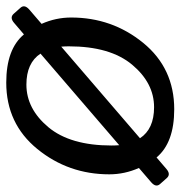

<svg xmlns="http://www.w3.org/2000/svg" viewBox="-4 -559 569 605"><g transform="rotate(90 280.5 -256.5)"><path d="M33.2 -196.3Q33.2 -325.2 113 -423.1Q192.9 -521 322.3 -521Q427.7 -521 474.1 -465.3L510.7 -496.6Q527.3 -510.7 539.1 -497.6L558.1 -476.1Q569.3 -463.4 552.7 -448.7L507.3 -409.7Q527.3 -364.7 527.3 -316.4Q527.3 -187.5 447.5 -89.6Q367.7 8.3 238.3 8.3Q132.8 8.3 86.4 -47.4L49.8 -16.1Q33.2 -2 21.5 -15.1L2.4 -36.6Q-8.8 -49.3 7.8 -64L53.2 -103Q33.2 -147.9 33.2 -196.3ZM124 -189Q124 -176.8 125 -165L413.6 -413.1Q384.3 -457.5 315.9 -457.5Q239.7 -457.5 181.9 -388.4Q124 -319.3 124 -189ZM147 -99.6Q176.3 -55.2 244.6 -55.2Q320.8 -55.2 378.7 -124.3Q436.5 -193.4 436.5 -323.7Q436.5 -336.4 435.5 -347.7Z"/></g></svg>

Font: Istok
Style: Italic
Weight: 500
Italic angle: -13°
Designer: Andrey V. Panov
Foundry: Andrey V. Panov
Version: Version 1.0.3